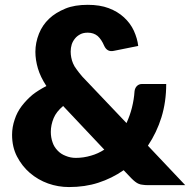

<svg xmlns="http://www.w3.org/2000/svg" viewBox="-20 -756 776 784"><path d="M405.8 -145 237.8 -323.2Q210 -299.8 199.2 -273.9Q187.5 -245.6 187.5 -217.8Q187.5 -194.3 194.8 -174.3Q200.7 -156.2 215.3 -141.1Q228.5 -127 248 -119.6Q267.6 -111.3 289.6 -111.3Q321.3 -111.3 352.1 -120.6Q379.9 -128.4 405.8 -145ZM584 -161.1 736.3 0H583.5Q571.8 0 563 -1.5Q554.2 -2 546.4 -5.4Q540 -7.8 531.7 -14.2Q525.4 -19 516.6 -27.8L484.9 -61Q437 -27.8 381.3 -9.8Q327.1 7.8 261.7 7.8Q217.3 7.8 176.3 -6.8Q135.3 -21.5 102.1 -49.8Q69.8 -77.6 49.3 -117.2Q29.3 -155.8 29.3 -205.6Q29.3 -237.3 40 -268.1Q49.3 -297.4 68.8 -323.2Q88.9 -349.1 112.8 -369.1Q134.3 -386.2 169.4 -404.8Q145 -441.9 134.8 -476.6Q124.5 -511.7 124.5 -544.4Q124.5 -581.5 139.2 -618.7Q153.3 -653.8 180.7 -679.7Q206.1 -704.1 247.6 -721.2Q284.7 -736.3 338.4 -736.3Q387.7 -736.3 423.8 -722.7Q460.4 -709 486.3 -685.1Q512.7 -660.6 526.4 -630.9Q541 -598.6 544.4 -568.4L444.3 -548.3Q417.5 -542.5 405.3 -569.3Q394.5 -594.7 378.9 -608.9Q362.3 -622.6 338.4 -622.6Q320.3 -622.6 308.1 -616.2Q294.4 -608.9 286.6 -599.1Q277.3 -587.9 272.9 -574.7Q268.6 -560.5 268.6 -545.4Q268.6 -533.2 271 -521Q273.4 -508.3 278.3 -497.1Q283.2 -484.9 293.5 -471.7Q302.2 -459.5 316.4 -442.9L496.6 -253.4Q511.2 -286.1 518.6 -315.9Q527.3 -350.6 529.3 -382.8Q530.8 -396.5 539.1 -404.8Q547.4 -413.1 560.5 -413.1H658.7Q658.7 -339.8 639.2 -276.9Q620.1 -215.3 584 -161.1Z"/></svg>

Font: Lato-ExtraBold
Style: Regular
Weight: 500
Designer: Lukasz Dziedzic with Adam Twardoch and Botio Nikoltchev
Foundry: tyPoland Lukasz Dziedzic
Version: ""